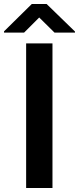

<svg xmlns="http://www.w3.org/2000/svg" viewBox="-59 -935 393 955"><path d="M212 -773 136 -848 61 -773H-39V-779L99 -915H173L314 -778V-773ZM71 -719H202V0H71Z"/></svg>

Font: Freesentation 7 Bold
Style: Regular
Weight: 700
Designer: glyphs from Roboto by Christian Robertson / Hangul glyphs from Noto Sans CJK(Source Han Sans) by Jang Soo-young and Kang
Foundry: PT&
Version: Version 2.001